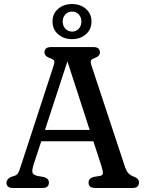

<svg xmlns="http://www.w3.org/2000/svg" viewBox="-20 -934 723 954"><path d="M223 -27Q223 0 191.5 0H43.5Q12 0 12 -27Q12 -43 34 -54.5L52.5 -60.5Q64.5 -65 70 -74.2Q75.5 -83.5 83.5 -109L246 -606.5Q252 -625 249 -632Q246 -639 230 -644.5Q201 -654.5 201 -673Q201 -700 233 -700H444.5Q476.5 -700 476.5 -673Q476.5 -654.5 447 -644Q435 -640 432 -633Q429 -626 434 -610L598.5 -112.5Q606.5 -86.5 616.2 -75Q626 -63.5 643.5 -57Q659 -51 664.8 -44.2Q670.5 -37.5 670.5 -27Q670.5 0 639 0H452Q420 0 420 -27Q420 -47 444 -54.5L479.5 -60.5Q490.5 -63.5 491.2 -73.2Q492 -83 485 -105.5L444 -232H185L147.5 -118Q139 -90.5 140.8 -78.8Q142.5 -67 163 -60.5L199.5 -54Q223 -46.5 223 -27ZM203.5 -288.5H425.5L315 -629ZM338 -739.5Q297 -739.5 269 -763.5Q241 -787.5 241 -827.5Q241 -866.5 269 -890.2Q297 -914 338 -914Q379.5 -914 407 -889.8Q434.5 -865.5 434.5 -827.5Q434.5 -788 407 -763.8Q379.5 -739.5 338 -739.5ZM338.5 -876.5Q318.5 -876.5 305 -862.5Q291.5 -848.5 291.5 -827Q291.5 -805.5 305 -791.2Q318.5 -777 338.5 -777Q358 -777 371.2 -791.2Q384.5 -805.5 384.5 -827Q384.5 -848.5 371.2 -862.5Q358 -876.5 338.5 -876.5Z"/></svg>

Font: Fraunces 72pt S100
Style: Regular
Weight: 400
Version: Version 1.000; ttfautohint (v1.8.3)